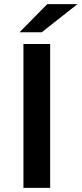

<svg xmlns="http://www.w3.org/2000/svg" viewBox="-20 -914 397 934"><path d="M94 -700H224V0H94ZM210 -894H357L183 -757H75Z"/></svg>

Font: mBank SemiBold
Style: Regular
Weight: 600
Designer: Julieta Ulanovsky
Foundry: Julieta Ulanovsky
Version: Version 7.200